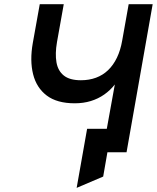

<svg xmlns="http://www.w3.org/2000/svg" viewBox="-20 -720 742 908"><path d="M342.5 168.5 392 -111H559L539 0H488L468 115ZM465 0 523 -320.5Q501.5 -293 473 -273Q444.5 -253 409.5 -242.2Q374.5 -231.5 333.5 -231.5Q249.5 -231.5 201 -268.2Q152.5 -305 136.5 -369.2Q120.5 -433.5 135 -516L168 -700H281.5L249.5 -521Q240 -466 247 -425.5Q254 -385 281.8 -362.8Q309.5 -340.5 362.5 -340.5Q401.5 -340.5 434 -352.5Q466.5 -364.5 491.2 -388.2Q516 -412 533 -447.2Q550 -482.5 558 -529L588.5 -700H702L578.5 0Z"/></svg>

Font: Overpass SemiBold
Style: Italic
Weight: 600
Italic angle: -10°
Designer: Delve Withrington, Dave Bailey, Thomas Jockin
Foundry: Delve Fonts LLC
Version: Version 4.000